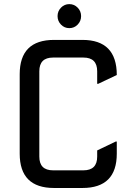

<svg xmlns="http://www.w3.org/2000/svg" viewBox="-20 -936 641 956"><path d="M249 0Q78.1 0 78.1 -170.9V-566.4Q78.1 -737.3 249 -737.3H390.6Q561.5 -737.3 561.5 -562.5L468.8 -518.6H463.9V-581.1Q463.9 -649.4 395.5 -649.4H244.1Q175.8 -649.4 175.8 -581.1V-156.2Q175.8 -87.9 244.1 -87.9H395.5Q463.9 -87.9 463.9 -156.2V-187L556.6 -231.4H561.5V-170.9Q561.5 0 390.6 0ZM283.7 -897.9Q300.8 -915.5 325.2 -915.5Q349.6 -915.5 366.7 -897.9Q383.8 -880.4 383.8 -855.7Q383.8 -831.1 366.7 -813.5Q349.6 -795.9 325.2 -795.9Q300.8 -795.9 283.7 -813.5Q266.6 -831.1 266.6 -855.7Q266.6 -880.4 283.7 -897.9Z"/></svg>

Font: Nova Square
Style: Book
Weight: 400
Designer: Wojciech Kalinowski "wmk69" (wmk69@o2.pl)
Foundry: Wojciech Kalinowski "wmk69" (wmk69@o2.pl)
Version: Version 3.1.0; 2021-05-23